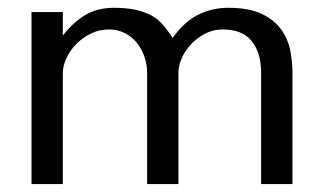

<svg xmlns="http://www.w3.org/2000/svg" viewBox="-20 -465 819 485"><path d="M639.6 0V-281.2Q639.6 -331.1 616.2 -360.8Q592.8 -390.6 542 -390.6Q518.6 -390.6 498 -379.9Q477.5 -369.1 462.4 -353Q447.3 -336.9 439 -317.9Q430.7 -298.8 430.7 -281.2V0H351.6V-281.2Q351.6 -301.8 344.7 -321.8Q337.9 -341.8 325.7 -356.9Q313.5 -372.1 295.4 -381.3Q277.3 -390.6 255.9 -390.6Q230.5 -390.6 209 -379.9Q187.5 -369.1 171.9 -353Q156.2 -336.9 147.5 -317.4Q138.7 -297.9 138.7 -281.2V0H59.6V-434.6H138.7V-375Q162.1 -406.2 193.4 -425.8Q224.6 -445.3 267.6 -445.3Q298.8 -445.3 321.8 -440.4Q344.7 -435.5 361.8 -426.3Q378.9 -417 391.6 -402.3Q404.3 -387.7 416 -369.1Q445.3 -410.2 480.5 -427.7Q515.6 -445.3 556.6 -445.3Q609.4 -445.3 641.6 -429.7Q673.8 -414.1 690.9 -389.6Q708 -365.2 713.4 -336.4Q718.8 -307.6 718.8 -281.2V0Z"/></svg>

Font: Myanmar PaOh One
Style: Regular
Weight: 400
Designer: Debbi Hosken
Foundry: SIL
Version: Version 2.8